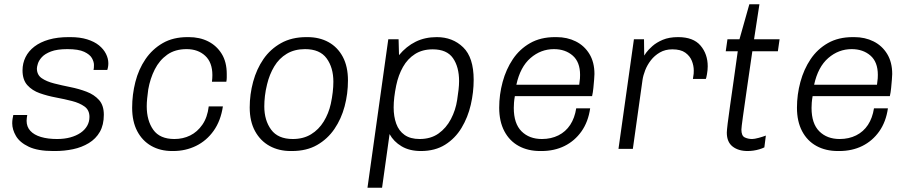

<svg xmlns="http://www.w3.org/2000/svg" viewBox="-20 -694 4235 895"><path d="M228 10Q156 10 114 -10Q72 -30 54.5 -60Q37 -90 37 -119Q37 -130 38.5 -139.5Q40 -149 42 -158H107Q106 -151 105 -144.5Q104 -138 104 -131Q104 -103 121.5 -84Q139 -65 171 -55.5Q203 -46 246 -46Q280 -46 307.5 -53.5Q335 -61 355 -74.5Q375 -88 386 -107Q397 -126 397 -149Q397 -181 374 -197.5Q351 -214 316 -223Q281 -232 241 -239.5Q201 -247 165.5 -259.5Q130 -272 107.5 -297Q85 -322 85 -366Q85 -399 99 -427.5Q113 -456 140.5 -477Q168 -498 208 -509.5Q248 -521 300 -521H308Q353 -521 386.5 -510.5Q420 -500 441.5 -482.5Q463 -465 474 -443Q485 -421 485 -399Q485 -390 483.5 -381.5Q482 -373 480 -368H416Q417 -372 417.5 -377.5Q418 -383 418 -391Q418 -406 408.5 -423Q399 -440 372.5 -452.5Q346 -465 294 -465Q246 -465 217.5 -454Q189 -443 175 -427.5Q161 -412 156.5 -397Q152 -382 152 -375Q152 -345 174.5 -329.5Q197 -314 232.5 -305Q268 -296 308 -288Q348 -280 383.5 -266.5Q419 -253 441.5 -228Q464 -203 464 -159Q464 -112 445.5 -79.5Q427 -47 394 -27Q361 -7 320.5 1.5Q280 10 237 10Z M783 10Q727 10 685 -14Q643 -38 619.5 -83Q596 -128 596 -192Q596 -253 611 -312Q626 -371 658 -418Q690 -465 738.5 -493Q787 -521 854 -521H860Q911 -521 950.5 -501Q990 -481 1013.5 -443Q1037 -405 1037 -349Q1037 -341 1037 -332Q1037 -323 1035 -313H968Q969 -321 969.5 -329Q970 -337 970 -344Q970 -403 936.5 -434Q903 -465 850 -465Q796 -465 759.5 -439Q723 -413 701.5 -370.5Q680 -328 671 -277Q668 -255 666 -235Q664 -215 664 -199Q664 -132 694.5 -89Q725 -46 793 -46Q833 -46 866.5 -62.5Q900 -79 923.5 -113Q947 -147 953 -198H1019Q1009 -131 976 -84.5Q943 -38 894 -14Q845 10 787 10Z M1335 10Q1280 10 1237 -13.5Q1194 -37 1169 -82.5Q1144 -128 1144 -193Q1144 -254 1160 -313Q1176 -372 1208 -418.5Q1240 -465 1290 -493Q1340 -521 1408 -521H1413Q1469 -521 1511.5 -497.5Q1554 -474 1578 -429Q1602 -384 1602 -319Q1602 -257 1586.5 -198.5Q1571 -140 1539 -93Q1507 -46 1458 -18Q1409 10 1341 10ZM1345 -46Q1394 -46 1430 -68Q1466 -90 1489 -127.5Q1512 -165 1522 -210Q1528 -238 1531 -264Q1534 -290 1534 -313Q1534 -379 1502.5 -422Q1471 -465 1402 -465Q1353 -465 1317 -443.5Q1281 -422 1258.5 -384.5Q1236 -347 1225 -301Q1218 -273 1215 -247Q1212 -221 1212 -198Q1212 -133 1244 -89.5Q1276 -46 1345 -46Z M1693 181 1790 -511H1838L1840 -437Q1874 -478 1917.5 -499.5Q1961 -521 2016 -521Q2090 -521 2139 -473.5Q2188 -426 2188 -322Q2188 -264 2174.5 -205.5Q2161 -147 2131.5 -98Q2102 -49 2055 -19.5Q2008 10 1942 10Q1889 10 1852 -12Q1815 -34 1796 -69L1761 181ZM1936 -46Q1988 -46 2024 -71.5Q2060 -97 2082 -139Q2104 -181 2111 -228Q2115 -253 2117.5 -275.5Q2120 -298 2120 -316Q2120 -382 2091.5 -423Q2063 -464 1997 -464Q1949 -464 1914.5 -442Q1880 -420 1858.5 -382Q1837 -344 1827 -296Q1821 -267 1818 -241.5Q1815 -216 1815 -193Q1815 -151 1827 -117.5Q1839 -84 1866 -65Q1893 -46 1936 -46Z M2498 10Q2441 10 2398 -13.5Q2355 -37 2331 -82.5Q2307 -128 2307 -192Q2307 -253 2323 -312Q2339 -371 2370.5 -418Q2402 -465 2451 -493Q2500 -521 2567 -521H2574Q2624 -521 2664 -501Q2704 -481 2727.5 -442.5Q2751 -404 2751 -349Q2751 -341 2749.5 -323Q2748 -305 2746 -284Q2744 -263 2740 -246H2380Q2377 -229 2376 -215.5Q2375 -202 2375 -191Q2375 -118 2411 -82Q2447 -46 2506 -46Q2549 -46 2583 -63Q2617 -80 2638 -112Q2659 -144 2666 -189H2731Q2722 -126 2690.5 -81.5Q2659 -37 2611.5 -13.5Q2564 10 2504 10ZM2387 -299H2680Q2683 -319 2683.5 -328.5Q2684 -338 2684 -345Q2684 -405 2649.5 -435Q2615 -465 2562 -465Q2501 -465 2453 -423.5Q2405 -382 2387 -299Z M2863 0 2935 -511H2982L2983 -435Q2983 -436 2992.5 -449Q3002 -462 3021 -479Q3040 -496 3069.5 -508.5Q3099 -521 3141 -521Q3212 -521 3245.5 -481.5Q3279 -442 3279 -385Q3279 -368 3275.5 -348Q3272 -328 3270 -326H3210Q3213 -342 3213.5 -350.5Q3214 -359 3214 -365Q3214 -388 3205 -410.5Q3196 -433 3174.5 -448.5Q3153 -464 3114 -464Q3081 -464 3056 -449.5Q3031 -435 3014 -413Q2997 -391 2987.5 -366.5Q2978 -342 2975 -321L2930 0Z M3465 10Q3422 10 3395 -11Q3368 -32 3368 -76Q3368 -85 3372 -118.5Q3376 -152 3383.5 -203.5Q3391 -255 3400 -319Q3409 -383 3419 -455H3363L3371 -511H3427L3473 -674H3520L3495 -511H3614L3606 -455H3487Q3473 -359 3461.5 -279.5Q3450 -200 3443 -149.5Q3436 -99 3436 -90Q3436 -61 3451.5 -53.5Q3467 -46 3486 -46Q3497 -46 3517 -51.5Q3537 -57 3550 -62L3543 -7Q3533 -2 3519.5 2Q3506 6 3492 8Q3478 10 3465 10Z M3886 10Q3829 10 3786 -13.5Q3743 -37 3719 -82.5Q3695 -128 3695 -192Q3695 -253 3711 -312Q3727 -371 3758.5 -418Q3790 -465 3839 -493Q3888 -521 3955 -521H3962Q4012 -521 4052 -501Q4092 -481 4115.5 -442.5Q4139 -404 4139 -349Q4139 -341 4137.5 -323Q4136 -305 4134 -284Q4132 -263 4128 -246H3768Q3765 -229 3764 -215.5Q3763 -202 3763 -191Q3763 -118 3799 -82Q3835 -46 3894 -46Q3937 -46 3971 -63Q4005 -80 4026 -112Q4047 -144 4054 -189H4119Q4110 -126 4078.5 -81.5Q4047 -37 3999.5 -13.5Q3952 10 3892 10ZM3775 -299H4068Q4071 -319 4071.5 -328.5Q4072 -338 4072 -345Q4072 -405 4037.5 -435Q4003 -465 3950 -465Q3889 -465 3841 -423.5Q3793 -382 3775 -299Z"/></svg>

Font: Chivo ExtraLight
Style: Italic
Weight: 250
Italic angle: -8.05°
Designer: Hector Gatti
Foundry: Omnibus-Type
Version: Version 2.002